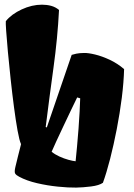

<svg xmlns="http://www.w3.org/2000/svg" viewBox="-20 -808 583 837"><path d="M312 9.8Q277.8 10.3 232.2 5.6Q186.5 1 141.4 -9.5Q96.2 -20 63.5 -37.6Q50.3 -44.4 46.1 -51.5Q42 -58.6 46.9 -79.6Q53.2 -106.4 58.3 -126.5Q63.5 -146.5 71.8 -179.7H70.8Q70.8 -180.2 71 -180.2Q71.3 -180.2 71.3 -180.7Q64.5 -195.3 56.6 -238.5Q48.8 -281.7 41 -340.8Q33.2 -399.9 26.4 -463.1Q19.5 -526.4 14.4 -582Q9.3 -637.7 6.8 -674.3Q4.4 -710.9 5.4 -715.8Q29.8 -746.1 74.2 -766.8Q118.7 -787.6 163.1 -787.6Q184.1 -787.6 203.1 -782.5Q222.2 -777.3 237.3 -764.6Q231 -641.1 213.1 -512.5Q195.3 -383.8 179.2 -254.4L184.1 -252.4L292.5 -568.8Q300.3 -571.3 312.7 -574Q325.2 -576.7 346.2 -577.1Q364.7 -577.6 394.8 -570.3Q424.8 -563 458.3 -547.4Q491.7 -531.7 521 -506.8Q519.5 -449.7 511 -381.8Q502.4 -314 489 -245.1Q475.6 -176.3 460 -115.2Q444.3 -54.2 428.7 -11.2Q412.1 0.5 376.7 4.9Q341.3 9.3 312 9.8ZM309.6 -105Q312.5 -132.8 315.9 -169.9Q319.3 -207 322.3 -246.6Q325.2 -286.1 327.1 -321.3Q329.1 -356.4 329.6 -379.4L316.4 -383.3Q305.7 -361.8 289.6 -327.9Q273.4 -293.9 256.1 -257.3Q238.8 -220.7 224.9 -190.7Q210.9 -160.6 205.1 -146.5Q218.3 -135.3 238.5 -126Q258.8 -116.7 278.6 -111.3Q298.3 -106 309.6 -105Z"/></svg>

Font: Fruktur
Style: Regular
Weight: 400
Designer: Viktoriya Grabowska, Eben Sorkin
Foundry: Viktoriya Grabowska
Version: Version 1.008; ttfautohint (v1.8.4.7-5d5b)